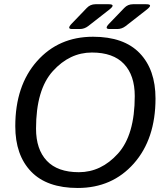

<svg xmlns="http://www.w3.org/2000/svg" viewBox="-20 -892 779 926"><path d="M327.6 -752Q300.8 -752 325.7 -777.8L398.4 -853.5Q415.5 -871.6 440.4 -871.6H504.4Q540 -871.6 507.8 -846.2L405.3 -766.1Q386.7 -752 365.2 -752ZM508.3 -752Q481.4 -752 506.3 -777.8L579.1 -853.5Q596.2 -871.6 621.1 -871.6H685.1Q720.7 -871.6 688.5 -846.2L585.9 -766.1Q567.4 -752 545.9 -752ZM53.7 -283.2Q53.7 -478.5 158.2 -596.7Q262.7 -714.8 428.7 -714.8Q577.6 -714.8 653.8 -635.5Q730 -556.2 730 -417Q730 -221.7 625.5 -103.5Q521 14.6 355 14.6Q206.1 14.6 129.9 -64.7Q53.7 -144 53.7 -283.2ZM153.8 -271.5Q153.8 -171.4 205.8 -116.5Q257.8 -61.5 360.4 -61.5Q467.8 -61.5 548.8 -151.1Q629.9 -240.7 629.9 -428.7Q629.9 -528.8 577.9 -583.7Q525.9 -638.7 423.3 -638.7Q315.9 -638.7 234.9 -549.1Q153.8 -459.5 153.8 -271.5Z"/></svg>

Font: Istok Web
Style: BoldItalic
Weight: 700
Italic angle: -13°
Designer: Andrey V. Panov
Foundry: Andrey V. Panov
Version: Version 1.0.2g